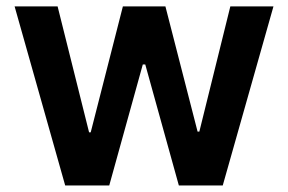

<svg xmlns="http://www.w3.org/2000/svg" viewBox="-20 -565 877 585"><path d="M178.6 0H312.9L415.1 -368.6H422.6L524.9 0H658.7L813.2 -545.5H681.8L587.4 -164.1H582L484 -545.5H354.4L256.4 -161.9H251.4L155.5 -545.5H24.5Z"/></svg>

Font: TID UI Semi Bold
Style: Regular
Weight: 600
Designer: The TID Project Authors
Foundry: Bakken & Bæck
Version: Version 1.001;hotconv 1.0.109;makeotfexe 2.5.65596